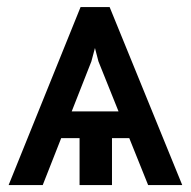

<svg xmlns="http://www.w3.org/2000/svg" viewBox="-20 -535 552 555"><path d="M103.5 0H4.9L212.9 -514.6H286.1L244.1 -357.4ZM264.6 -357.4 223.6 -514.6H296.9L506.8 0H408.2ZM402.3 -135.7H114.3V-212.9H402.3ZM303.7 0H210V-194.3H303.7Z"/></svg>

Font: WEMIX Pretendard Variable
Style: Regular
Weight: 400
Designer: Base glyphs from Inter by Rasmus Andersson; Hangeul glyphs from Noto Sans CJK(Source Han Sans) by Jang Soo-young and Kan
Foundry: Kil Hyung-jin
Version: Version 1.000;Glyphs 3.2 (3208)